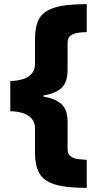

<svg xmlns="http://www.w3.org/2000/svg" viewBox="-20 -744 473 932"><path d="M401 168Q299 168 244.5 150.5Q190 133 170 95.5Q150 58 150 0V-121Q150 -151 132.5 -169.5Q115 -188 87.5 -196Q60 -204 30 -204V-351Q61 -351 88.5 -359Q116 -367 133 -385.5Q150 -404 150 -434V-558Q150 -615 169.5 -652Q189 -689 243 -706.5Q297 -724 401 -724V-588Q381 -588 359.5 -585Q338 -582 323 -571.5Q308 -561 308 -536V-404Q308 -343 277.5 -316Q247 -289 191 -281V-275Q248 -266 278 -239Q308 -212 308 -155V-20Q308 4 323 15Q338 26 360 28.5Q382 31 401 32Z"/></svg>

Font: Noto Sans Hebrew Thin Black
Style: Regular
Weight: 900
Version: Version 3.001